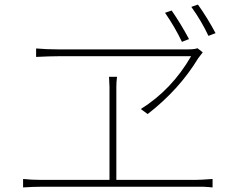

<svg xmlns="http://www.w3.org/2000/svg" viewBox="-20 -857 1040 840"><path d="M892 -700Q861 -766 817 -827L846 -837Q888 -778 923 -712ZM776 -674Q745 -739 702 -801L731 -811Q771 -753 807 -686ZM233 -611Q199 -611 138 -608V-645Q165 -643 184 -642Q210 -641 233 -641H803Q831 -641 844 -646L867 -628L857 -615Q851 -608 847 -602Q764 -465 626 -358L596 -380Q732 -465 816 -611ZM835 -70Q858 -70 910 -74V-37Q893 -39 869 -40H161Q125 -40 81 -37V-74Q118 -70 161 -70H459V-477Q459 -491 457 -521H492Q489 -499 489 -477V-70Z"/></svg>

Font: Noto Sans CJK TC Thin
Style: Regular
Weight: 250
Designer: Ryoko NISHIZUKA ???? (kana & ideographs); Paul D. Hunt (Latin, Greek & Cyrillic); Wenlong ZHANG ??? (bopomofo); Sandoll 
Foundry: Adobe Systems Incorporated
Version: Version 1.004 January 19, 2016